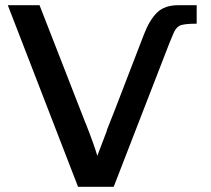

<svg xmlns="http://www.w3.org/2000/svg" viewBox="-20 -715 810 738"><path d="M10 -695H132L309 -241V-242Q343 -155 354 -116Q358 -128 391 -213H390Q412 -269 422 -294L533 -582Q555 -639 584 -667Q613 -695 665 -695H736V-624Q684 -624 669 -615.5Q654 -607 644 -580Q642 -575 637.5 -564.5Q633 -554 631 -549L417 3H280Z"/></svg>

Font: Coval
Style: Medium
Weight: 500
Foundry: Context Ltd
Version: Version 001.000